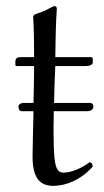

<svg xmlns="http://www.w3.org/2000/svg" viewBox="-20 -595 340 625"><path d="M47 -409C34 -409 30 -403 30 -395V-386C30 -381 31 -380 35 -380H91C91 -344 90 -302 89 -260H59C50 -260 40 -257 40 -247C40 -241 43 -233 51 -233H89C88 -173 86 -118 86 -85C86 -17 109 10 153 10C197 10 245 -11 282 -53C280 -63 279 -65 272 -67C247 -48 212 -33 187 -33C161 -33 157 -62 155 -121C154 -146 154 -187 155 -233H263C275 -233 284 -238 284 -249C284 -254 281 -260 272 -260H156C157 -301 158 -343 160 -380H259C269 -380 282 -383 282 -392V-403C282 -407 280 -409 275 -409H160L161 -466C162 -528 165 -566 165 -566C165 -572 162 -575 158 -575C151 -575 136 -564 121 -558C105 -551 88 -550 88 -540C88 -529 91 -515 91 -409Z"/></svg>

Font: Libertinus Serif Display
Style: Regular
Weight: 400
Designer: Philipp H. Poll, Khaled Hosny
Foundry: Caleb Maclennan
Version: Version 7.050;RELEASE